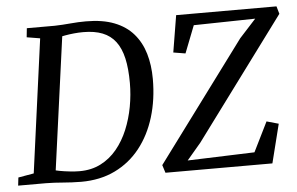

<svg xmlns="http://www.w3.org/2000/svg" viewBox="-56 -828 1415 914"><g transform="rotate(-5 651.0 -371.5)"><path d="M102 -743H235.5Q272.5 -744 310.2 -747.5Q348 -751 385 -751Q464.5 -751 520.2 -729.2Q576 -707.5 611 -667Q646 -626.5 662.2 -571.5Q678.5 -516.5 678.5 -450Q678.5 -352 653 -268.5Q627.5 -185 578.5 -123Q529.5 -61 458.5 -26.5Q387.5 8 296.5 8Q273.5 8 251.8 6.8Q230 5.5 209.2 4Q188.5 2.5 168.5 1.2Q148.5 0 128.5 0H-4.5L0 -38.5L74.5 -51.5L161 -689.5L97.5 -700ZM175 -20.5 160.5 -62Q173.5 -57.5 197.2 -53Q221 -48.5 247 -45.8Q273 -43 293 -43Q350 -43 394.5 -65.8Q439 -88.5 471.8 -128.2Q504.5 -168 525.8 -219.2Q547 -270.5 557.5 -327.2Q568 -384 568 -440.5Q568 -509.5 556.8 -558.8Q545.5 -608 521.5 -639.5Q497.5 -671 459.5 -686Q421.5 -701 368 -701Q346 -701 323.5 -698.8Q301 -696.5 282.5 -693.2Q264 -690 253 -687.5L271 -722.5ZM699.5 0 687.5 -37.5 1110 -607 1189 -693.5 895 -688 844 -557.5 786.5 -567 815.5 -743H1295L1305.5 -706.5L877 -128L810 -49L1130 -60L1200 -201.5L1257 -185.5L1210.5 0Z"/></g></svg>

Font: Merriweather 24pt
Style: Italic
Weight: 400
Italic angle: -7.8°
Designer: Eben Sorkin
Foundry: Eben Sorkin
Version: Version 2.101